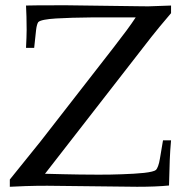

<svg xmlns="http://www.w3.org/2000/svg" viewBox="-20 -715 707 735"><path d="M17.6 0V-27.8L135.3 -173.8L414.1 -532.2Q443.4 -569.8 464.6 -598.6Q485.8 -627.4 499.5 -648.4H334Q292.5 -647.9 257.1 -647Q221.7 -646 194.3 -644.3Q167 -642.6 149.4 -639.2Q131.8 -635.7 126.5 -630.4Q124 -627 121.8 -619.6Q119.6 -612.3 118.2 -600.6L110.8 -531.7H79.6Q80.6 -552.7 81.3 -569.8Q82 -586.9 82 -600.6Q82 -628.4 81.3 -651.4Q80.6 -674.3 79.6 -693.8Q90.3 -694.3 128.7 -694.6Q167 -694.8 234.9 -694.8L528.8 -690.9Q549.3 -690.4 575.4 -691.7Q601.6 -692.9 634.8 -693.8V-664.6Q609.4 -634.8 590.6 -612.1Q571.8 -589.4 559.6 -573.7L152.3 -49.8Q154.3 -49.8 173.6 -49.3Q192.9 -48.8 221.7 -48.1Q250.5 -47.4 285.4 -46.9Q320.3 -46.4 353.5 -46.4Q375 -46.4 398.7 -46.6Q422.4 -46.9 446 -47.9Q469.7 -48.8 491.9 -50Q514.2 -51.3 531.7 -53.2Q549.3 -55.2 561.3 -58.1Q573.2 -61 577.1 -64.5Q581.1 -68.4 585.2 -79.3Q589.4 -90.3 592.3 -108.4L604 -177.7H634.8Q632.8 -158.2 631.8 -139.6Q630.9 -121.1 629.9 -103.5L627 -4.9Q602.1 -2.4 571.8 -1.2Q541.5 0 504.9 0L161.6 -3.9Q159.2 -3.9 122.6 -3.7Q85.9 -3.4 17.6 0Z"/></svg>

Font: XB Kayhan
Style: Regular
Weight: 400
Designer: Behnam
Foundry: Irmug
Version: Version 7.300 2009